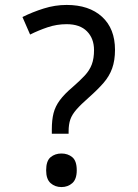

<svg xmlns="http://www.w3.org/2000/svg" viewBox="-20 -744 558 778"><path d="M190 -202V-220Q190 -258 197 -285.5Q204 -313 222.5 -338Q241 -363 273 -390Q304 -417 323.5 -438Q343 -459 352 -483Q361 -507 361 -541Q361 -588 332.5 -617Q304 -646 250 -646Q210 -646 173 -633.5Q136 -621 102 -604L71 -675Q111 -695 157 -709.5Q203 -724 250 -724Q341 -724 393.5 -676Q446 -628 446 -542Q446 -499 434.5 -467Q423 -435 399.5 -408Q376 -381 341 -350Q308 -321 290 -300.5Q272 -280 265 -260Q258 -240 258 -211V-202ZM229 14Q203 14 185 -2Q167 -18 167 -54Q167 -92 185 -107Q203 -122 229 -122Q255 -122 273 -107Q291 -92 291 -54Q291 -18 273 -2Q255 14 229 14Z"/></svg>

Font: usinhala15
Style: Book
Weight: 400
Designer: Jelle Bosma - Monotype Design Team
Foundry: Monotype Imaging Inc.
Version: Version 2.003